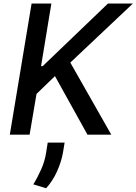

<svg xmlns="http://www.w3.org/2000/svg" viewBox="-20 -747 757 1065"><path d="M34.4 0 155.2 -727.3H264.9L207.7 -380H216.6L578.8 -727.3H717L370 -399.9L597.3 0H465.2L284.8 -324.9L182.5 -225.9L144.2 0ZM338.4 44 329.5 98.4Q320.7 149.1 296.7 202.9Q272.7 256.7 235.8 297.2L164.8 275.6Q189.3 235.8 208.8 191.6Q228.3 147.4 235.4 102.3L244.7 44Z"/></svg>

Font: Inter UI Medium
Style: Italic
Weight: 500
Italic angle: 9.39999°
Designer: Rasmus Andersson
Foundry: rsms
Version: 3.2;8d6f07862